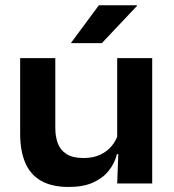

<svg xmlns="http://www.w3.org/2000/svg" viewBox="-20 -710 673 743"><path d="M194 -485V-215.5Q194 -181.5 203.8 -155.2Q213.5 -129 237.5 -113.8Q261.5 -98.5 303 -98.5Q340.5 -98.5 367.2 -111Q394 -123.5 411.5 -144.2Q429 -165 437 -190.5L456 -113.5H432.5Q424 -78.5 401.2 -49.8Q378.5 -21 340.5 -3.8Q302.5 13.5 246 13.5Q181 13.5 139.2 -10.2Q97.5 -34 77.8 -80Q58 -126 58 -192.5V-485ZM569 -485V0H433.5L438.5 -133L433.5 -146V-485ZM362.5 -689.5H510V-687L374 -543H255.5V-545Z"/></svg>

Font: AnekLatin_SemiExpandedSemiBold
Style: Regular
Weight: 600
Width: 6
Designer: Yesha Goshar
Foundry: Ek Type
Version: Version 1.003